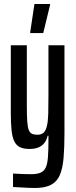

<svg xmlns="http://www.w3.org/2000/svg" viewBox="-20 -736 380 959"><path d="M154 203Q137 203 119 202Q101 201 82.5 200Q64 199 45 198V131Q54 131 68 132Q82 133 100 133.5Q118 134 136 134Q165 134 182.5 126.5Q200 119 208.5 100.5Q217 82 219.5 48.5Q222 15 222 -38V-58H218Q213 -36 201 -21Q189 -6 170.5 1Q152 8 127 8Q97 8 78.5 -1.5Q60 -11 50.5 -32Q41 -53 37.5 -87Q34 -121 34 -173V-510H114V-209Q114 -160 116 -130.5Q118 -101 123.5 -87Q129 -73 139.5 -68Q150 -63 166 -63Q187 -63 198 -73.5Q209 -84 214.5 -107.5Q220 -131 221 -168Q222 -205 222 -258V-510H302V-71Q302 2 297.5 53.5Q293 105 279 138Q265 171 235 187Q205 203 154 203ZM131 -571V-576L152 -716H230V-711L196 -571Z"/></svg>

Font: Saira UltraCondensed SemiBold
Style: Regular
Weight: 600
Width: 1
Designer: Hector Gatti with collaboration of the Omnibus-Type team
Foundry: Omnibus-Type
Version: Version 1.101